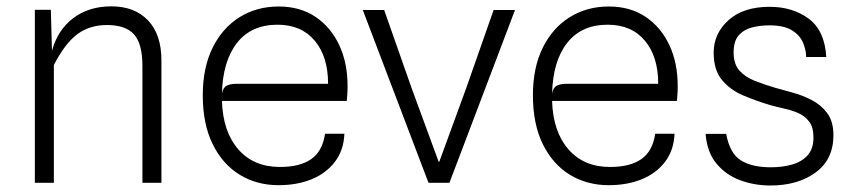

<svg xmlns="http://www.w3.org/2000/svg" viewBox="-20 -577 2693 606"><path d="M90 0V-546H140.5L144 -416.5Q162 -482.5 211.2 -519.8Q260.5 -557 331.5 -557Q404.5 -557 447 -512.8Q489.5 -468.5 489.5 -386.5V0H429.5V-369.5Q429.5 -439 403 -468.5Q376.5 -498 317.5 -498Q263 -498 224.2 -469.2Q185.5 -440.5 150 -372V0Z M859 7.5Q791 7.5 737 -25.2Q683 -58 651.5 -121.5Q620 -185 620 -276.5Q620 -363.5 651 -426.2Q682 -489 736.2 -522.8Q790.5 -556.5 859.5 -556.5Q927 -556.5 975.8 -523.8Q1024.5 -491 1051 -434Q1077.5 -377 1077 -303Q1077 -288.5 1076 -276.5Q1075 -264.5 1074.5 -258.5H680.5Q683.5 -161.5 732 -105.8Q780.5 -50 863.5 -50Q927 -50 962.5 -75Q998 -100 1006 -155H1067Q1065 -103 1037.2 -66.5Q1009.5 -30 963.5 -11.2Q917.5 7.5 859 7.5ZM725 -312.5H1015.5Q1015.5 -398.5 973.2 -448.8Q931 -499 856 -499Q773 -499 728 -441.5Q683 -384 680.5 -281.5Q684 -301 696 -306.8Q708 -312.5 725 -312.5Z M1332.5 0 1125 -545.5H1192.5L1279.5 -298L1364.5 -66.5H1366.5L1451 -297.5L1538 -545.5H1605.5L1398.5 0Z M1901 7.5Q1833 7.5 1779 -25.2Q1725 -58 1693.5 -121.5Q1662 -185 1662 -276.5Q1662 -363.5 1693 -426.2Q1724 -489 1778.2 -522.8Q1832.5 -556.5 1901.5 -556.5Q1969 -556.5 2017.8 -523.8Q2066.5 -491 2093 -434Q2119.5 -377 2119 -303Q2119 -288.5 2118 -276.5Q2117 -264.5 2116.5 -258.5H1722.5Q1725.5 -161.5 1774 -105.8Q1822.5 -50 1905.5 -50Q1969 -50 2004.5 -75Q2040 -100 2048 -155H2109Q2107 -103 2079.2 -66.5Q2051.5 -30 2005.5 -11.2Q1959.5 7.5 1901 7.5ZM1767 -312.5H2057.5Q2057.5 -398.5 2015.2 -448.8Q1973 -499 1898 -499Q1815 -499 1770 -441.5Q1725 -384 1722.5 -281.5Q1726 -301 1738 -306.8Q1750 -312.5 1767 -312.5Z M2411.5 8.5Q2361.5 8.5 2316.5 -8Q2271.5 -24.5 2241.5 -60.5Q2211.5 -96.5 2207 -154.5H2272Q2283.5 -92.5 2318.5 -70.8Q2353.5 -49 2413 -49Q2449 -49 2479.5 -57.5Q2510 -66 2528.8 -86.5Q2547.5 -107 2547.5 -143.5Q2547.5 -175 2534.2 -192.8Q2521 -210.5 2500.2 -219.8Q2479.5 -229 2455.5 -234.2Q2431.5 -239.5 2410 -245.5Q2366.5 -258.5 2325.8 -275.8Q2285 -293 2258.8 -324.5Q2232.5 -356 2232.5 -411Q2232.5 -471 2279.2 -513.2Q2326 -555.5 2409 -555.5Q2482 -555.5 2532.5 -518Q2583 -480.5 2588 -397H2524.5Q2524 -421 2513.8 -444Q2503.5 -467 2478.5 -482Q2453.5 -497 2408.5 -497Q2381 -497 2355 -490.8Q2329 -484.5 2312.2 -466.2Q2295.5 -448 2295.5 -411.5Q2295.5 -374.5 2314 -354Q2332.5 -333.5 2362.5 -321.8Q2392.5 -310 2426.5 -300Q2450 -293 2481.2 -284.8Q2512.5 -276.5 2542 -261.2Q2571.5 -246 2591 -219.8Q2610.5 -193.5 2610.5 -150.5Q2610.5 -73.5 2554.2 -32.5Q2498 8.5 2411.5 8.5Z"/></svg>

Font: Spline Sans Light
Style: Regular
Weight: 300
Designer: Eben Sorkin, Mirko Velimirovic
Foundry: Sorkin Type
Version: Version 1.000; ttfautohint (v1.8.3)